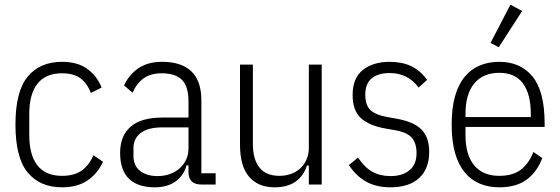

<svg xmlns="http://www.w3.org/2000/svg" viewBox="-20 -788 2392 820"><path d="M245 12Q151 12 98.5 -51Q46 -114 46 -256Q46 -398 98.5 -461Q151 -524 245 -524Q311 -524 352.5 -494Q394 -464 414 -414L368 -391Q352 -433 323 -454Q294 -475 245 -475Q175 -475 140 -430.5Q105 -386 105 -301V-211Q105 -126 140 -81.5Q175 -37 245 -37Q296 -37 328 -59Q360 -81 379 -125L420 -97Q397 -47 354 -17.5Q311 12 245 12Z M840 0Q785 0 785 -54V-82H777Q764 -37 729 -12.5Q694 12 641 12Q569 12 531 -24.5Q493 -61 493 -135Q493 -208 538 -247Q583 -286 674 -286H785V-354Q785 -419 757 -447Q729 -475 670 -475Q625 -475 595 -454.5Q565 -434 546 -392L510 -423Q530 -468 570.5 -496Q611 -524 672 -524Q755 -524 797.5 -483Q840 -442 840 -360V-48H901V0ZM653 -36Q681 -36 705 -44.5Q729 -53 747 -69Q765 -85 775 -106.5Q785 -128 785 -154V-244H673Q613 -244 581.5 -220.5Q550 -197 550 -155V-123Q550 -80 578.5 -58Q607 -36 653 -36Z M1299 -81H1291Q1277 -37 1242.5 -12.5Q1208 12 1153 12Q1082 12 1043.5 -33.5Q1005 -79 1005 -170V-512H1060V-173Q1060 -108 1088 -72.5Q1116 -37 1173 -37Q1199 -37 1222 -45Q1245 -53 1262 -68.5Q1279 -84 1289 -106.5Q1299 -129 1299 -157V-512H1354V0H1299Z M1648 12Q1588 12 1545 -11.5Q1502 -35 1470 -83L1509 -115Q1537 -73 1570 -54.5Q1603 -36 1648 -36Q1699 -36 1729 -61Q1759 -86 1759 -134Q1759 -176 1739 -199.5Q1719 -223 1667 -232L1627 -239Q1557 -251 1521.5 -283.5Q1486 -316 1486 -382Q1486 -455 1530 -489.5Q1574 -524 1644 -524Q1697 -524 1736 -505.5Q1775 -487 1804 -447L1768 -414Q1722 -476 1645 -476Q1594 -476 1567 -453Q1540 -430 1540 -384Q1540 -339 1562 -318Q1584 -297 1635 -288L1674 -281Q1747 -268 1780 -235Q1813 -202 1813 -139Q1813 -67 1770 -27.5Q1727 12 1648 12Z M2112 12Q2067 12 2029.5 -3.5Q1992 -19 1965 -51.5Q1938 -84 1923.5 -134.5Q1909 -185 1909 -256Q1909 -327 1923.5 -377.5Q1938 -428 1965 -460.5Q1992 -493 2029.5 -508.5Q2067 -524 2112 -524Q2203 -524 2254.5 -461Q2306 -398 2306 -261V-246H1968V-211Q1968 -126 2005.5 -81.5Q2043 -37 2112 -37Q2169 -37 2203.5 -62.5Q2238 -88 2258 -139L2296 -113Q2274 -54 2229.5 -21Q2185 12 2112 12ZM2112 -477Q2043 -477 2005.5 -431.5Q1968 -386 1968 -301V-288H2247V-301Q2247 -386 2213.5 -431.5Q2180 -477 2112 -477ZM2110 -586 2075 -605 2160 -768 2210 -741Z"/></svg>

Font: IBM Plex Sans Cond Light
Style: Regular
Weight: 300
Width: 3
Designer: Mike Abbink, Paul van der Laan, Pieter van Rosmalen
Foundry: Bold Monday
Version: Version 1.3